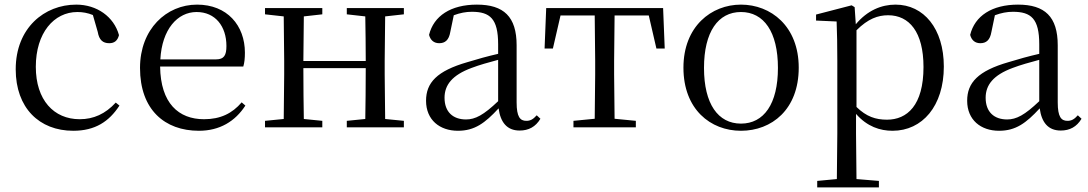

<svg xmlns="http://www.w3.org/2000/svg" viewBox="-20 -551 4711 831"><path d="M297 15C392 15 452 -25 497 -94L481 -107C436 -58 385 -35 325 -35C213 -35 135 -118 135 -262C135 -408 213 -499 315 -499C338 -499 360 -495 382 -486L403 -413C409 -378 425 -364 453 -364C475 -364 489 -375 495 -399C473 -479 399 -531 310 -531C172 -531 48 -430 48 -251C48 -84 150 15 297 15Z M841 15C931 15 998 -26 1042 -94L1026 -108C985 -60 934 -35 863 -35C753 -35 675 -104 673 -263H1033C1038 -279 1040 -299 1040 -323C1040 -441 963 -531 833 -531C700 -531 586 -425 586 -257C586 -76 693 15 841 15ZM674 -294C681 -424 748 -499 831 -499C912 -499 960 -437 960 -352C960 -312 950 -294 915 -294Z M1481 -489 1561 -480C1562 -426 1563 -346 1563 -287H1293L1295 -480L1375 -489V-516H1127V-489L1208 -480L1210 -288V-229L1208 -36L1127 -28V0H1375V-28L1295 -36C1294 -92 1293 -177 1293 -256H1563C1563 -177 1562 -92 1561 -36L1481 -28V0H1728V-28L1647 -36L1645 -229V-288L1647 -480L1728 -489V-516H1481Z M2229 14C2268 14 2298 -2 2319 -37L2303 -52C2287 -34 2275 -28 2258 -28C2231 -28 2216 -45 2216 -108V-355C2216 -479 2160 -531 2044 -531C1931 -531 1857 -482 1837 -400C1843 -377 1858 -364 1881 -364C1906 -364 1923 -377 1929 -413L1944 -485C1971 -495 1996 -500 2022 -500C2101 -500 2136 -470 2136 -359V-318C2092 -308 2045 -295 2003 -282C1871 -244 1824 -193 1824 -115C1824 -32 1883 15 1962 15C2034 15 2079 -18 2138 -82C2146 -22 2174 14 2229 14ZM2136 -113C2073 -53 2037 -34 1997 -34C1941 -34 1904 -66 1904 -128C1904 -183 1937 -226 2021 -257C2055 -270 2095 -281 2136 -292Z M2553 0H2732V-28L2640 -37L2638 -229V-288L2640 -484H2788L2821 -341H2857L2850 -516H2344L2337 -341H2373L2406 -484H2554L2556 -288V-229L2554 -37L2462 -28V0Z M3187 15C3320 15 3437 -77 3437 -258C3437 -438 3316 -531 3187 -531C3059 -531 2938 -437 2938 -258C2938 -78 3055 15 3187 15ZM3187 -16C3088 -16 3027 -101 3027 -257C3027 -413 3088 -499 3187 -499C3286 -499 3347 -413 3347 -257C3347 -101 3286 -16 3187 -16Z M3843 15C3972 15 4065 -92 4065 -263C4065 -427 3978 -531 3856 -531C3795 -531 3734 -506 3684 -446L3679 -520L3666 -528L3512 -488V-462L3601 -458C3603 -408 3604 -355 3604 -287V27L3602 224L3517 232V260H3784V232L3687 224L3685 27V-58C3733 -3 3789 15 3843 15ZM3687 -420C3737 -470 3780 -485 3824 -485C3915 -485 3977 -413 3977 -261C3977 -95 3906 -33 3819 -33C3770 -33 3730 -46 3687 -88Z M4571 14C4610 14 4640 -2 4661 -37L4645 -52C4629 -34 4617 -28 4600 -28C4573 -28 4558 -45 4558 -108V-355C4558 -479 4502 -531 4386 -531C4273 -531 4199 -482 4179 -400C4185 -377 4200 -364 4223 -364C4248 -364 4265 -377 4271 -413L4286 -485C4313 -495 4338 -500 4364 -500C4443 -500 4478 -470 4478 -359V-318C4434 -308 4387 -295 4345 -282C4213 -244 4166 -193 4166 -115C4166 -32 4225 15 4304 15C4376 15 4421 -18 4480 -82C4488 -22 4516 14 4571 14ZM4478 -113C4415 -53 4379 -34 4339 -34C4283 -34 4246 -66 4246 -128C4246 -183 4279 -226 4363 -257C4397 -270 4437 -281 4478 -292Z"/></svg>

Font: Noto Serif CJK KR
Style: Regular
Weight: 400
Designer: Ryoko NISHIZUKA 西塚涼子 (kana & ideographs); Frank Grießhammer (Latin, Greek & Cyrillic); Wenlong ZHANG 张文龙 (bopomofo); San
Foundry: Adobe
Version: Version 2.001;hotconv 1.1.0;makeotfexe 2.6.0